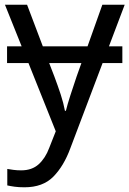

<svg xmlns="http://www.w3.org/2000/svg" viewBox="-20 -556 550 816"><path d="M1 -536H95L162 -359H352L415 -536H510L443 -359H500V-288H416L279 74Q251 150 206.5 195Q162 240 84 240Q60 240 42 237.5Q24 235 11 232V162Q22 164 37.5 166Q53 168 70 168Q116 168 144.5 142Q173 116 189 73L217 2L101 -288H10V-359H72ZM256 -85H260Q266 -110 279 -150.5Q292 -191 306 -232L326 -288H189L211 -231Q226 -191 238 -154.5Q250 -118 256 -85Z"/></svg>

Font: Go Noto Kurrent-Regular
Style: Regular
Weight: 400
Designer: Monotype Design Team
Foundry: Monotype Imaging Inc.
Version: Version 2.012; ttfautohint (v1.8.4.7-5d5b)